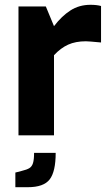

<svg xmlns="http://www.w3.org/2000/svg" viewBox="-20 -564 463 800"><path d="M57 -537H171L205 -455Q237 -497 273.5 -520.5Q310 -544 357 -544Q383 -544 401 -539V-387Q349 -392 338 -392Q295 -392 264 -378Q233 -364 205 -334V0H57ZM44 155 71 148Q92 143 102.5 136.5Q113 130 117.5 115.5Q122 101 122 73H212Q212 151 187 183.5Q162 216 96 216H44Z"/></svg>

Font: Exo
Style: Bold
Weight: 700
Designer: Natanael Gama
Foundry: Natanael Gama
Version: Version 1.500; ttfautohint (v1.6)